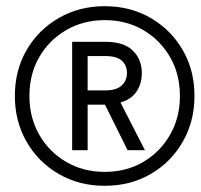

<svg xmlns="http://www.w3.org/2000/svg" viewBox="-20 -660 648 620"><path d="M318 -60Q236 -60 170 -98Q104 -136 66 -202Q28 -268 28 -350Q28 -433 66 -498.5Q104 -564 170 -602Q236 -640 318 -640Q401 -640 466.5 -602Q532 -564 570 -498.5Q608 -433 608 -350Q608 -268 570 -202Q532 -136 466.5 -98Q401 -60 318 -60ZM318 -105Q388 -105 442.5 -137Q497 -169 529 -224.5Q561 -280 561 -350Q561 -421 529 -476Q497 -531 442.5 -563Q388 -595 318 -595Q249 -595 194 -563Q139 -531 107 -476Q75 -421 75 -350Q75 -280 107 -224.5Q139 -169 194 -137Q249 -105 318 -105ZM213 -175V-525H320Q380 -525 409 -496.5Q438 -468 438 -424Q438 -390 421 -364.5Q404 -339 369 -329L448 -175H392L319 -322H263V-175ZM263 -368H319Q356 -368 373 -384Q390 -400 390 -424Q390 -449 373.5 -464Q357 -479 319 -479H263Z"/></svg>

Font: DM Mono Light
Style: Italic
Weight: 300
Italic angle: -10°
Designer: Colophon Foundry
Foundry: Colophon Foundry
Version: Version 1.000; ttfautohint (v1.8.2.53-6de2)